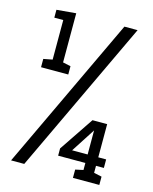

<svg xmlns="http://www.w3.org/2000/svg" viewBox="-110 -795 693 872"><g transform="rotate(15 236.0 -359.0)"><path d="M26 0 366 -720H428L88 0ZM139 -491 176 -483V-444H48V-483L90 -491V-677H48V-714L139 -722ZM355 -76H227V-110L336 -272H405V-116H442V-76H405V-43L442 -35V4H318V-35L355 -43ZM282 -116H355V-229Z"/></g></svg>

Font: HermeneusOne
Style: Regular
Weight: 400
Designer: Rodrigo Fuenzalida, Pablo Impallari
Foundry: Pablo Impallari, Rodrigo Fuenzalida
Version: Version 1.000; ttfautohint (v0.8) -G 200 -r 50